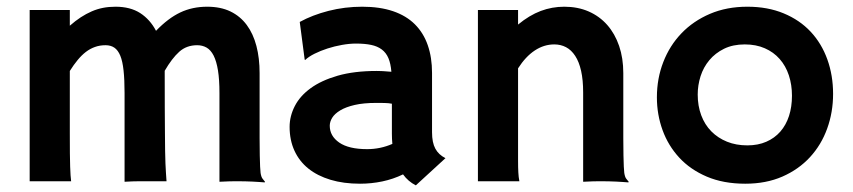

<svg xmlns="http://www.w3.org/2000/svg" viewBox="-20 -540 2541 572"><path d="M68.4 -510.3H188V-463.4Q204.6 -478 220.7 -488.5Q236.8 -499 253.2 -506.1Q269.5 -513.2 286.9 -516.6Q304.2 -520 324.2 -520Q368.2 -520 397.7 -501Q427.2 -481.9 444.8 -448.2Q481 -485.8 517.1 -502.9Q553.2 -520 597.2 -520Q637.2 -520 666.5 -505.9Q695.8 -491.7 715.1 -465.6Q734.4 -439.5 743.9 -403.1Q753.4 -366.7 753.4 -322.3V-202.6Q753.4 -158.7 753.4 -128.2Q753.4 -97.7 753.9 -76.9Q754.4 -56.2 754.9 -43.9Q755.4 -31.7 756.3 -24.9Q758.3 -12.2 762.5 -7.3Q766.6 -2.4 769.5 1.5L768.6 3.4Q761.7 2.9 752.4 2.2Q743.2 1.5 732.2 1Q721.2 0.5 709.2 0.2Q697.3 0 685.5 0Q677.2 0 664.3 0.2Q651.4 0.5 633.8 1.5V-262.7Q633.8 -302.7 629.4 -330.1Q625 -357.4 616.5 -374.3Q607.9 -391.1 595.5 -398.2Q583 -405.3 567.4 -405.3Q535.6 -405.3 513.9 -385.7Q492.2 -366.2 470.7 -329.1V-322.3Q470.7 -262.7 470.9 -219Q471.2 -175.3 471.4 -143.8Q471.7 -112.3 471.9 -90.6Q472.2 -68.8 472.9 -53Q473.6 -37.1 474.4 -24.9Q475.1 -12.7 476.1 0H414.1Q410.2 0 393.8 0Q377.4 0 351.1 1.5V-263.2Q351.1 -302.7 348.1 -330.1Q345.2 -357.4 338.4 -374Q331.5 -390.6 320.8 -397.9Q310.1 -405.3 294.4 -405.3Q277.3 -405.3 262.9 -400.1Q248.5 -395 235.8 -385.3Q223.1 -375.5 211.4 -361.3Q199.7 -347.2 188 -328.6V-141.1Q188 -106.4 188.2 -83Q188.5 -59.6 189 -43.7Q189.5 -27.8 190.2 -17.8Q190.9 -7.8 191.9 0H68.4Z M842.8 -162.1Q842.8 -193.8 858.2 -223.9Q873.5 -253.9 905.3 -277.1Q937 -300.3 986.1 -314.5Q1035.2 -328.6 1102.1 -328.6Q1106.4 -328.6 1111.1 -328.4Q1115.7 -328.1 1120.6 -328.1L1146 -326.2Q1144 -350.6 1137.2 -366.7Q1130.4 -382.8 1117.4 -392.6Q1104.5 -402.3 1085.7 -406.2Q1066.9 -410.2 1040.5 -410.2Q1021 -410.2 998.8 -406.2Q976.6 -402.3 955.6 -395.5Q934.6 -388.7 917 -379.9Q899.4 -371.1 889.2 -361.3L887.7 -362.3L873 -474.6Q910.2 -495.1 958.7 -507.6Q1007.3 -520 1059.1 -520Q1111.8 -520 1151.1 -506.6Q1190.4 -493.2 1216.1 -467.5Q1241.7 -441.9 1254.4 -405.3Q1267.1 -368.7 1267.1 -322.8V-146Q1267.1 -115.2 1276.9 -97.2Q1286.6 -79.1 1307.1 -68.8L1218.8 12.2Q1195.8 0.5 1180.7 -20.5Q1151.4 -6.3 1118.9 0.5Q1086.4 7.3 1052.7 7.3Q1003.4 7.3 964.6 -4.4Q925.8 -16.1 898.7 -37.8Q871.6 -59.6 857.2 -91.1Q842.8 -122.6 842.8 -162.1ZM962.4 -165.5Q962.4 -134.8 990.7 -115.2Q1019 -95.7 1073.7 -95.7Q1113.3 -95.7 1148.9 -111.3Q1147.5 -126 1147.5 -141.6V-231Q1138.7 -232.9 1125.2 -233.2Q1111.8 -233.4 1100.6 -233.4Q1063 -233.4 1036.6 -227.3Q1010.3 -221.2 993.7 -211.2Q977.1 -201.2 969.7 -189.2Q962.4 -177.2 962.4 -165.5Z M1403.8 -510.3H1523.4V-466.8Q1557.1 -494.6 1590.8 -507.3Q1624.5 -520 1661.1 -520Q1701.2 -520 1733.6 -505.9Q1766.1 -491.7 1789.1 -465.6Q1812 -439.5 1824.5 -403.1Q1836.9 -366.7 1836.9 -322.3V-202.6Q1836.9 -158.7 1836.9 -128.2Q1836.9 -97.7 1837.4 -76.9Q1837.9 -56.2 1838.4 -43.9Q1838.9 -31.7 1839.8 -24.9Q1841.8 -12.2 1845.9 -7.3Q1850.1 -2.4 1853 1.5L1852.1 3.4Q1845.2 2.9 1835.9 2.2Q1826.7 1.5 1815.7 1Q1804.7 0.5 1792.7 0.2Q1780.8 0 1769 0Q1760.7 0 1747.8 0.2Q1734.9 0.5 1717.3 1.5V-264.6Q1717.3 -301.8 1711.2 -328.9Q1705.1 -356 1693.6 -373.5Q1682.1 -391.1 1666.3 -399.4Q1650.4 -407.7 1631.3 -407.7Q1600.6 -407.7 1573.2 -389.6Q1545.9 -371.6 1523.4 -336.4V-62.5Q1523.4 -40.5 1524.2 -26.4Q1524.9 -12.2 1527.3 0H1403.8Z M1937 -250Q1937 -306.2 1956.1 -355.2Q1975.1 -404.3 2010.3 -440.9Q2045.4 -477.5 2095.2 -498.8Q2145 -520 2206.5 -520Q2267.1 -520 2314.7 -500.2Q2362.3 -480.5 2395 -445.6Q2427.7 -410.6 2444.8 -363Q2461.9 -315.4 2461.9 -260.3Q2461.9 -205.6 2444.3 -157Q2426.8 -108.4 2393.1 -71.8Q2359.4 -35.2 2310.8 -13.9Q2262.2 7.3 2200.2 7.3Q2135.3 7.3 2085.9 -13.7Q2036.6 -34.7 2003.7 -70.3Q1970.7 -106 1953.9 -152.3Q1937 -198.7 1937 -250ZM2058.6 -258.3Q2058.6 -224.6 2069.1 -196.5Q2079.6 -168.5 2099.1 -148.7Q2118.7 -128.9 2145.8 -117.9Q2172.9 -106.9 2206.5 -106.9Q2238.3 -106.9 2262.9 -117.7Q2287.6 -128.4 2304.7 -147.9Q2321.8 -167.5 2330.6 -194.6Q2339.4 -221.7 2339.4 -254.9Q2339.4 -287.6 2330.1 -315.7Q2320.8 -343.8 2302.7 -364.3Q2284.7 -384.8 2258.5 -396.2Q2232.4 -407.7 2198.7 -407.7Q2163.6 -407.7 2137.2 -394.8Q2110.8 -381.8 2093.3 -360.8Q2075.7 -339.8 2067.1 -313Q2058.6 -286.1 2058.6 -258.3Z"/></svg>

Font: Hammersmith One
Style: Regular
Weight: 400
Designer: Nicole Fally
Foundry: Nicole Fally
Version: Version 1.002